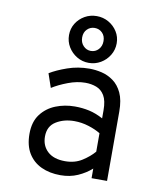

<svg xmlns="http://www.w3.org/2000/svg" viewBox="-87 -852 791 934"><g transform="rotate(10 308.0 -384.5)"><path d="M274.5 12Q221 12 179.8 -7.2Q138.5 -26.5 115.2 -64.8Q92 -103 92 -160.5Q92 -219.5 120 -256.8Q148 -294 192.5 -311.8Q237 -329.5 287 -329.5Q324.5 -329.5 358.2 -322Q392 -314.5 427 -295.5V-335.5Q427 -382.5 412 -407.8Q397 -433 372 -442.5Q347 -452 317.5 -452Q276.5 -452 232.2 -435.2Q188 -418.5 155.5 -398L132 -466.5Q165.5 -487 216.8 -505Q268 -523 325.5 -523Q354.5 -523 385.5 -515.8Q416.5 -508.5 443.5 -489Q470.5 -469.5 487 -434.2Q503.5 -399 503.5 -342.5V0H427V-47.5Q398.5 -22 360.2 -5Q322 12 274.5 12ZM285 -59Q333.5 -59 369 -81.8Q404.5 -104.5 427 -131V-222Q403 -237 368 -248Q333 -259 297 -259Q245.5 -259 207 -235.2Q168.5 -211.5 168.5 -160.5Q168.5 -115 198.8 -87Q229 -59 285 -59ZM315.5 -550Q283.5 -550 256.8 -566Q230 -582 214 -608.5Q198 -635 198 -667Q198 -699 214 -724.8Q230 -750.5 256.8 -765.8Q283.5 -781 315.5 -781Q347.5 -781 374.2 -765.8Q401 -750.5 417.2 -724.8Q433.5 -699 433.5 -667Q433.5 -635 417.2 -608.2Q401 -581.5 374.2 -565.8Q347.5 -550 315.5 -550ZM315.5 -609Q338 -609 353.2 -625.2Q368.5 -641.5 368.5 -666.5Q368.5 -692 353.2 -707.2Q338 -722.5 315.5 -722.5Q294 -722.5 278.5 -707.2Q263 -692 263 -666.5Q263 -641.5 278.5 -625.2Q294 -609 315.5 -609Z"/></g></svg>

Font: Overpass Mono Light
Style: Regular
Weight: 400
Monospace: yes
Version: Version 4.000